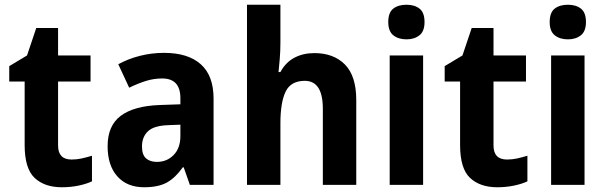

<svg xmlns="http://www.w3.org/2000/svg" viewBox="-20 -780 2558 810"><path d="M282 -107Q304 -107 324.5 -111.5Q345 -116 368 -123V-15Q345 -4 311.5 3Q278 10 241 10Q168 10 126 -29.5Q84 -69 84 -168V-436H19V-501L94 -546L133 -662H225V-546H362V-436H225V-166Q225 -107 282 -107Z M672 -557Q773 -557 827 -509Q881 -461 881 -364V0H781L755 -74H751Q720 -30 684 -10Q648 10 588 10Q516 10 475 -36Q434 -82 434 -163Q434 -250 489.5 -291.5Q545 -333 654 -337L741 -340V-366Q741 -449 664 -449Q629 -449 595.5 -438.5Q562 -428 525 -410L479 -509Q521 -532 570.5 -544.5Q620 -557 672 -557ZM690 -252Q629 -250 604 -226Q579 -202 579 -162Q579 -127 596 -112Q613 -97 642 -97Q684 -97 712.5 -126Q741 -155 741 -206V-254Z M1163 -599Q1163 -564 1160 -529Q1157 -494 1155 -476H1163Q1185 -517 1222 -536.5Q1259 -556 1306 -556Q1388 -556 1435.5 -507.5Q1483 -459 1483 -358V0H1342V-321Q1342 -439 1266 -439Q1207 -439 1185 -393.5Q1163 -348 1163 -260V0H1022V-760H1163Z M1695 -760Q1729 -760 1750 -743.5Q1771 -727 1771 -687Q1771 -648 1749.5 -631Q1728 -614 1695 -614Q1661 -614 1639.5 -631Q1618 -648 1618 -687Q1618 -727 1639 -743.5Q1660 -760 1695 -760ZM1765 -546V0H1624V-546Z M2119 -107Q2141 -107 2161.5 -111.5Q2182 -116 2205 -123V-15Q2182 -4 2148.5 3Q2115 10 2078 10Q2005 10 1963 -29.5Q1921 -69 1921 -168V-436H1856V-501L1931 -546L1970 -662H2062V-546H2199V-436H2062V-166Q2062 -107 2119 -107Z M2376 -760Q2410 -760 2431 -743.5Q2452 -727 2452 -687Q2452 -648 2430.5 -631Q2409 -614 2376 -614Q2342 -614 2320.5 -631Q2299 -648 2299 -687Q2299 -727 2320 -743.5Q2341 -760 2376 -760ZM2446 -546V0H2305V-546Z"/></svg>

Font: Noto Sans Gujarati SemiCondensed
Style: Bold
Weight: 700
Width: 4
Designer: Jelle Bosma - Monotype Design Team, Universal Thirst
Foundry: Monotype Imaging Inc.
Version: Version 2.106; ttfautohint (v1.8.4.7-5d5b)